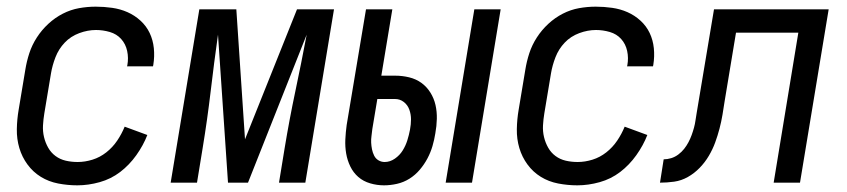

<svg xmlns="http://www.w3.org/2000/svg" viewBox="-20 -548 2540 576"><path d="M212 8Q183 8 154.5 2.5Q126 -3 102.5 -17.5Q79 -32 62.5 -54.5Q46 -77 38 -104Q30 -131 30.5 -160.5Q31 -190 36 -219L56 -339Q60 -364 68 -388.5Q76 -413 90.5 -435.5Q105 -458 125 -476.5Q145 -495 168.5 -507Q192 -519 217 -523.5Q242 -528 267 -528Q292 -528 316.5 -524.5Q341 -521 362.5 -511.5Q384 -502 401.5 -486Q419 -470 429 -449Q439 -428 441.5 -403.5Q444 -379 440 -354L439 -349H361L362 -352Q366 -374 361.5 -395Q357 -416 343.5 -431Q330 -446 309.5 -452Q289 -458 268 -458Q243 -458 217.5 -448.5Q192 -439 174 -420Q156 -401 146.5 -376.5Q137 -352 133 -328L113 -208Q110 -190 109 -172Q108 -154 112 -137Q116 -120 124.5 -105Q133 -90 146.5 -80Q160 -70 177 -66Q194 -62 213 -62Q235 -62 257.5 -69Q280 -76 299 -91Q318 -106 331.5 -126Q345 -146 354 -168L422 -143Q410 -112 389 -82.5Q368 -53 340.5 -32Q313 -11 279 -1.5Q245 8 212 8Z M492 0 578 -520H689L715 -130L871 -520H982L896 0H817L834 -104Q848 -189 866 -274Q884 -359 900 -444L724 0H664L634 -444Q622 -359 612 -274Q602 -189 588 -104L571 0Z M1317 0 1403 -520H1482L1396 0ZM1132 8Q1111 8 1090.5 2Q1070 -4 1055 -17Q1040 -30 1031 -48.5Q1022 -67 1018.5 -87.5Q1015 -108 1016 -129.5Q1017 -151 1020 -173L1078 -520H1157L1124 -321H1165Q1187 -321 1207.5 -316Q1228 -311 1244 -299.5Q1260 -288 1271 -270.5Q1282 -253 1286.5 -233Q1291 -213 1290.5 -191.5Q1290 -170 1286 -148Q1283 -129 1277.5 -110Q1272 -91 1262.5 -73Q1253 -55 1239.5 -39Q1226 -23 1208.5 -12Q1191 -1 1171 3.5Q1151 8 1132 8ZM1134 -62Q1150 -62 1164.5 -72Q1179 -82 1188 -96.5Q1197 -111 1202 -127Q1207 -143 1210 -159Q1213 -175 1213 -190Q1213 -205 1208 -219Q1203 -233 1191.5 -242Q1180 -251 1165 -251H1112L1097 -161Q1096 -151 1094.5 -140.5Q1093 -130 1093.5 -120Q1094 -110 1096 -100Q1098 -90 1102.5 -81Q1107 -72 1115.5 -67Q1124 -62 1134 -62Z M1712 8Q1683 8 1654.5 2.5Q1626 -3 1602.5 -17.5Q1579 -32 1562.5 -54.5Q1546 -77 1538 -104Q1530 -131 1530.5 -160.5Q1531 -190 1536 -219L1556 -339Q1560 -364 1568 -388.5Q1576 -413 1590.5 -435.5Q1605 -458 1625 -476.5Q1645 -495 1668.5 -507Q1692 -519 1717 -523.5Q1742 -528 1767 -528Q1792 -528 1816.5 -524.5Q1841 -521 1862.5 -511.5Q1884 -502 1901.5 -486Q1919 -470 1929 -449Q1939 -428 1941.5 -403.5Q1944 -379 1940 -354L1939 -349H1861L1862 -352Q1866 -374 1861.5 -395Q1857 -416 1843.5 -431Q1830 -446 1809.5 -452Q1789 -458 1768 -458Q1743 -458 1717.5 -448.5Q1692 -439 1674 -420Q1656 -401 1646.5 -376.5Q1637 -352 1633 -328L1613 -208Q1610 -190 1609 -172Q1608 -154 1612 -137Q1616 -120 1624.5 -105Q1633 -90 1646.5 -80Q1660 -70 1677 -66Q1694 -62 1713 -62Q1735 -62 1757.5 -69Q1780 -76 1799 -91Q1818 -106 1831.5 -126Q1845 -146 1854 -168L1922 -143Q1910 -112 1889 -82.5Q1868 -53 1840.5 -32Q1813 -11 1779 -1.5Q1745 8 1712 8Z M1960 0 1971 -70Q1982 -70 1993.5 -73.5Q2005 -77 2015 -84.5Q2025 -92 2032.5 -101.5Q2040 -111 2045.5 -121.5Q2051 -132 2055 -143Q2059 -154 2062 -165Q2065 -176 2066.5 -187Q2068 -198 2070 -209L2122 -520H2466L2380 0H2301L2375 -450H2188L2154 -245Q2151 -225 2147.5 -204Q2144 -183 2138.5 -162Q2133 -141 2125.5 -120.5Q2118 -100 2106.5 -80.5Q2095 -61 2079 -44.5Q2063 -28 2043.5 -17Q2024 -6 2002.5 -3Q1981 0 1960 0Z"/></svg>

Font: Iosevka Algr
Style: Italic
Weight: 400
Italic angle: -9°
Monospace: yes
Designer: Belleve Invis
Foundry: Belleve Invis
Version: Version 26.0.2; ttfautohint (v1.8.3)